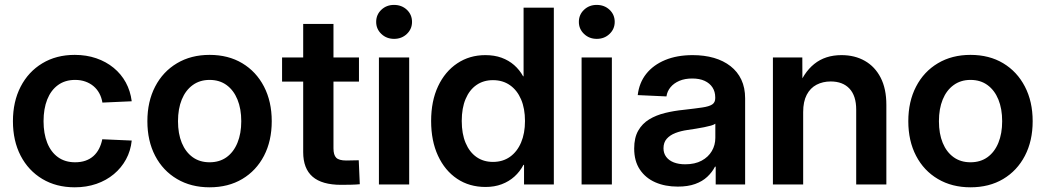

<svg xmlns="http://www.w3.org/2000/svg" viewBox="-20 -759 4303 790"><path d="M287.6 11.7Q211.4 11.7 154.1 -22.7Q96.7 -57.1 64.9 -118.4Q33.2 -179.7 33.2 -260.3Q33.2 -340.8 64.9 -402.3Q96.7 -463.9 154.1 -498.5Q211.4 -533.2 287.6 -533.2Q335.4 -533.2 376 -519.3Q416.5 -505.4 447.5 -480Q478.5 -454.6 497.6 -419.7Q516.6 -384.8 522 -342.3L401.4 -336.9Q397.9 -357.9 388.7 -375Q379.4 -392.1 365 -404.3Q350.6 -416.5 331.5 -423.3Q312.5 -430.2 289.1 -430.2Q247.6 -430.2 218.5 -408.9Q189.5 -387.7 174.3 -349.6Q159.2 -311.5 159.2 -260.3Q159.2 -209.5 174.3 -171.4Q189.5 -133.3 218.5 -112.3Q247.6 -91.3 289.1 -91.3Q313 -91.3 331.8 -97.9Q350.6 -104.5 364.5 -116.9Q378.4 -129.4 387.5 -147Q396.5 -164.6 400.9 -186L522 -180.7Q517.6 -138.2 498.5 -103.3Q479.5 -68.4 448.5 -42.5Q417.5 -16.6 376.5 -2.4Q335.4 11.7 287.6 11.7Z M842.3 11.7Q766.1 11.7 708.3 -22.5Q650.4 -56.6 618.4 -117.9Q586.4 -179.2 586.4 -260.3Q586.4 -341.3 618.4 -402.8Q650.4 -464.4 708.3 -498.8Q766.1 -533.2 842.3 -533.2Q919.4 -533.2 976.8 -498.8Q1034.2 -464.4 1066.2 -402.8Q1098.1 -341.3 1098.1 -260.3Q1098.1 -179.2 1066.2 -117.9Q1034.2 -56.6 976.8 -22.5Q919.4 11.7 842.3 11.7ZM842.3 -91.3Q883.3 -91.3 912.4 -112.3Q941.4 -133.3 957 -171.4Q972.7 -209.5 972.7 -260.3Q972.7 -311.5 957 -349.6Q941.4 -387.7 912.4 -408.9Q883.3 -430.2 842.3 -430.2Q802.2 -430.2 772.9 -408.9Q743.7 -387.7 728 -349.6Q712.4 -311.5 712.4 -260.3Q712.4 -209 728 -171.1Q743.7 -133.3 772.7 -112.3Q801.8 -91.3 842.3 -91.3Z M1457 -522.5V-423.3H1140.6V-522.5ZM1227.5 -660.6H1352.1V-148.9Q1352.1 -121.1 1363.5 -109.9Q1375 -98.6 1404.8 -98.6Q1416 -98.6 1431.2 -99.1Q1446.3 -99.6 1456.1 -99.6L1460.4 -1Q1445.8 0.5 1424.8 1Q1403.8 1.5 1383.8 1.5Q1304.7 1.5 1266.1 -32Q1227.5 -65.4 1227.5 -132.8Z M1539.1 0V-522.5H1663.6V0ZM1601.6 -599.1Q1570.3 -599.1 1549.1 -619.4Q1527.8 -639.6 1527.8 -668.9Q1527.8 -698.7 1549.1 -718.8Q1570.3 -738.8 1601.1 -738.8Q1632.8 -738.8 1654.1 -718.8Q1675.3 -698.7 1675.3 -668.9Q1675.3 -639.6 1654.1 -619.4Q1632.8 -599.1 1601.6 -599.1Z M1978 10.3Q1911.1 10.3 1860.8 -23.4Q1810.5 -57.1 1782.2 -118.2Q1753.9 -179.2 1753.9 -261.2Q1753.9 -343.3 1782.5 -404.1Q1811 -464.8 1861.6 -498.5Q1912.1 -532.2 1977.1 -532.2Q2014.2 -532.2 2043.7 -521.5Q2073.2 -510.7 2095.5 -491.2Q2117.7 -471.7 2132.3 -445.3H2134.3V-727.5H2258.8V0H2136.2V-80.6H2133.8Q2119.1 -52.7 2096.7 -32.5Q2074.2 -12.2 2044.4 -1Q2014.6 10.3 1978 10.3ZM2008.3 -92.8Q2048.8 -92.8 2078.4 -113.8Q2107.9 -134.8 2124 -172.6Q2140.1 -210.4 2140.1 -261.2Q2140.1 -312.5 2124 -350.1Q2107.9 -387.7 2078.4 -408.4Q2048.8 -429.2 2008.3 -429.2Q1969.2 -429.2 1940.4 -409.2Q1911.6 -389.2 1895.8 -351.8Q1879.9 -314.5 1879.9 -261.2Q1879.9 -208.5 1895.8 -170.9Q1911.6 -133.3 1940.4 -113Q1969.2 -92.8 2008.3 -92.8Z M2373 0V-522.5H2497.6V0ZM2435.5 -599.1Q2404.3 -599.1 2383.1 -619.4Q2361.8 -639.6 2361.8 -668.9Q2361.8 -698.7 2383.1 -718.8Q2404.3 -738.8 2435.1 -738.8Q2466.8 -738.8 2488 -718.8Q2509.3 -698.7 2509.3 -668.9Q2509.3 -639.6 2488 -619.4Q2466.8 -599.1 2435.5 -599.1Z M2768.6 8.8Q2716.8 8.8 2676.5 -8.8Q2636.2 -26.4 2612.8 -61.3Q2589.4 -96.2 2589.4 -147.9Q2589.4 -192.4 2606 -221.4Q2622.6 -250.5 2651.1 -267.8Q2679.7 -285.2 2716.6 -294.2Q2753.4 -303.2 2793 -307.1Q2840.8 -312.5 2869.1 -316.7Q2897.5 -320.8 2910.2 -329.1Q2922.9 -337.4 2922.9 -355V-358.4Q2922.9 -381.8 2911.6 -399.2Q2900.4 -416.5 2879.4 -426.3Q2858.4 -436 2828.1 -436Q2797.9 -436 2775.1 -426.3Q2752.4 -416.5 2738.8 -399.9Q2725.1 -383.3 2722.2 -362.3L2604 -367.7Q2609.9 -418.5 2638.9 -455.1Q2668 -491.7 2716.8 -512Q2765.6 -532.2 2830.1 -532.2Q2877.9 -532.2 2917.5 -520.8Q2957 -509.3 2985.8 -486.8Q3014.6 -464.4 3030.3 -431.2Q3045.9 -397.9 3045.9 -354.5V0H2924.8V-73.2H2921.9Q2910.2 -50.3 2890.1 -31.5Q2870.1 -12.7 2840.3 -2Q2810.5 8.8 2768.6 8.8ZM2799.3 -83Q2839.4 -83 2866.9 -97.9Q2894.5 -112.8 2908.9 -137.5Q2923.3 -162.1 2923.3 -191.9V-250Q2917.5 -245.6 2905.5 -242.2Q2893.6 -238.8 2877.4 -235.6Q2861.3 -232.4 2843.5 -229.5Q2825.7 -226.6 2808.1 -224.1Q2781.2 -220.2 2759 -211.7Q2736.8 -203.1 2723.4 -188Q2710 -172.9 2710 -148.9Q2710 -128.4 2721.2 -113.5Q2732.4 -98.6 2752.4 -90.8Q2772.5 -83 2799.3 -83Z M3284.7 -297.9V0H3160.2V-522.5H3281.2L3281.7 -390.1H3260.7Q3285.2 -459.5 3330.3 -495.8Q3375.5 -532.2 3442.4 -532.2Q3497.1 -532.2 3538.6 -508.5Q3580.1 -484.9 3603.5 -439.5Q3627 -394 3627 -327.6V0H3502.9V-308.1Q3502.9 -364.7 3475.3 -394.3Q3447.8 -423.8 3397.9 -423.8Q3365.7 -423.8 3339.8 -410.4Q3314 -397 3299.3 -368.9Q3284.7 -340.8 3284.7 -297.9Z M3973.1 11.7Q3897 11.7 3839.1 -22.5Q3781.2 -56.6 3749.3 -117.9Q3717.3 -179.2 3717.3 -260.3Q3717.3 -341.3 3749.3 -402.8Q3781.2 -464.4 3839.1 -498.8Q3897 -533.2 3973.1 -533.2Q4050.3 -533.2 4107.7 -498.8Q4165 -464.4 4197 -402.8Q4229 -341.3 4229 -260.3Q4229 -179.2 4197 -117.9Q4165 -56.6 4107.7 -22.5Q4050.3 11.7 3973.1 11.7ZM3973.1 -91.3Q4014.2 -91.3 4043.2 -112.3Q4072.3 -133.3 4087.9 -171.4Q4103.5 -209.5 4103.5 -260.3Q4103.5 -311.5 4087.9 -349.6Q4072.3 -387.7 4043.2 -408.9Q4014.2 -430.2 3973.1 -430.2Q3933.1 -430.2 3903.8 -408.9Q3874.5 -387.7 3858.9 -349.6Q3843.3 -311.5 3843.3 -260.3Q3843.3 -209 3858.9 -171.1Q3874.5 -133.3 3903.6 -112.3Q3932.6 -91.3 3973.1 -91.3Z"/></svg>

Font: Inter 28pt SemiBold
Style: Regular
Weight: 600
Designer: Rasmus Andersson
Foundry: rsms
Version: Version 4.001;git-66647c0bb